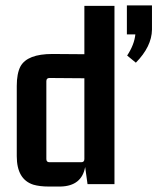

<svg xmlns="http://www.w3.org/2000/svg" viewBox="-20 -681 582 710"><path d="M292 -659.2V-480.5L173.8 -481.4Q81.1 -481.4 55.7 -435.5Q42 -409.2 42 -363.3V-103.5Q42 -17.6 103.5 2Q127 8.8 160.2 8.8H204.1Q282.2 6.8 294.9 -63.5L303.7 0H403.3V-659.2ZM292 -92.8Q292 -81.1 280.3 -81.1H163.1Q151.4 -81.1 151.4 -92.8V-380.9Q151.4 -392.6 163.1 -392.6L292 -391.6ZM449.2 -553.7H480.5Q476.6 -515.6 450.2 -475.6L482.4 -449.2Q541 -508.8 542 -571.3V-661.1H449.2Z"/></svg>

Font: Gemunu Libre
Style: Bold
Weight: 700
Designer: Pushpananda Ekanayake, Sol Matas, Kosala Senevirathne
Foundry: Mooniak
Version: Version 1.001